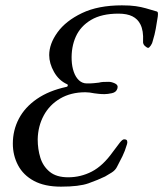

<svg xmlns="http://www.w3.org/2000/svg" viewBox="-20 -684 611 718"><path d="M208 14Q147 14 107 -7.5Q67 -29 47.5 -66Q28 -103 28 -147Q28 -197 50.5 -240Q73 -283 118 -314Q163 -345 228 -359Q233 -360 233.5 -364Q234 -368 231 -369Q200 -383 182 -415Q164 -447 164 -478Q164 -520 195 -563Q226 -606 286.5 -635Q347 -664 436 -664Q467 -664 487.5 -661Q508 -658 525.5 -653Q543 -648 563 -642Q570 -641 570.5 -635.5Q571 -630 570 -622Q566 -597 562.5 -576.5Q559 -556 551 -530Q550 -523 544 -514Q538 -505 534 -505Q530 -505 522 -512Q514 -519 515 -530Q516 -550 513.5 -565.5Q511 -581 505 -593Q495 -613 475 -623Q455 -633 423 -633Q360 -633 320.5 -609.5Q281 -586 263.5 -547Q246 -508 248 -459Q249 -435 256 -415Q263 -395 275.5 -383.5Q288 -372 305 -372Q322 -372 331.5 -373Q341 -374 350 -375Q357 -377 365.5 -377.5Q374 -378 387 -378Q397 -378 410 -372Q423 -366 419 -353Q415 -339 398.5 -335.5Q382 -332 371 -332Q359 -332 350 -333Q341 -334 333 -335Q323 -337 315 -338Q307 -339 299 -339Q245 -339 205 -315.5Q165 -292 143.5 -252Q122 -212 121 -163Q121 -126 131 -94Q141 -62 166 -41.5Q191 -21 235 -21Q282 -21 323.5 -42.5Q365 -64 402 -116Q418 -138 428 -150.5Q438 -163 444 -163Q454 -163 455.5 -157Q457 -151 455 -145Q447 -118 438 -100Q429 -82 418 -61Q412 -48 398 -39Q384 -30 373 -24Q346 -11 311 1.5Q276 14 208 14Z"/></svg>

Font: EB Garamond
Style: Italic
Weight: 400
Italic angle: -17.2°
Designer: Georg Duffner and Octavio Pardo
Foundry: Georg Duffner
Version: Version 1.001